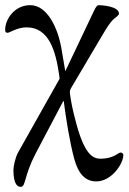

<svg xmlns="http://www.w3.org/2000/svg" viewBox="-30 -434 498 744"><path d="M51 290C70 290 63 247 108 161L215 -42H217C226 28 240 115 257 179C273 240 301 269 343 269C402 269 448 201 448 166C448 161 442 157 437 157C429 157 410 181 360 181C328 181 295 163 261 27C253 -3 245 -39 241 -72C240 -80 242 -87 245 -92L368 -300C382 -323 396 -348 412 -361C422 -369 431 -376 431 -381C431 -410 364 -414 352 -414C343 -414 335 -393 329 -381L223 -158L207 -252C194 -322 155 -414 87 -414C26 -414 -10 -359 -10 -319C-10 -309 -7 -307 0 -307C7 -307 37 -328 73 -328C161 -328 186 -234 199 -145C200 -141 200 -133 201 -129L40 157C29 177 22 211 22 225C22 288 43 290 51 290Z"/></svg>

Font: Garamond-Math
Style: Regular
Weight: 400
Version: Version 2019-08-16